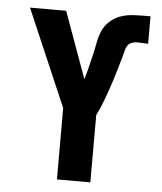

<svg xmlns="http://www.w3.org/2000/svg" viewBox="-53 -789 706 836"><g transform="rotate(5 300.0 -371.5)"><path d="M227 0V-312L45 -735H203L308 -445Q316 -472 322.5 -498.5Q329 -525 335.5 -552Q342 -579 347 -606.5Q352 -634 362.5 -659Q373 -684 394 -703Q415 -722 441 -731Q467 -740 495 -741.5Q523 -743 550 -743H571V-623Q559 -623 547.5 -624Q536 -625 524 -625Q513 -625 502 -621.5Q491 -618 484 -610Q477 -602 474 -591Q471 -580 468 -569V-568Q458 -533 448 -498.5Q438 -464 426.5 -429.5Q415 -395 402 -360.5Q389 -326 373 -294V0Z"/></g></svg>

Font: Iosevka Heavy Extended
Style: Regular
Weight: 900
Width: 7
Monospace: yes
Designer: Belleve Invis
Foundry: Belleve Invis
Version: Version 32.5.0; ttfautohint (v1.8.4)